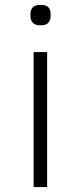

<svg xmlns="http://www.w3.org/2000/svg" viewBox="-20 -762 329 782"><path d="M117 -550H172V0H117ZM104 -697V-705Q104 -723 114 -732.5Q124 -742 142 -742H149Q186 -742 186 -705V-697Q186 -679 176.5 -669Q167 -659 149 -659H142Q124 -659 114 -669Q104 -679 104 -697Z"/></svg>

Font: Krub Light
Style: Regular
Weight: 300
Designer: Ekaluck Peanpanawate
Foundry: Cadson Demak Co.,Ltd.
Version: Version 1.000; ttfautohint (v1.6)